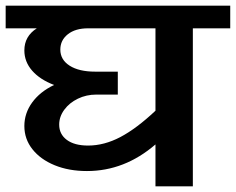

<svg xmlns="http://www.w3.org/2000/svg" viewBox="-42 -658 833 678"><path d="M771 -558H639V0H507V-148Q398 -54 265 -54Q201 -54 151 -74.5Q101 -95 72.5 -131Q44 -167 44 -213Q44 -258 71.5 -296Q99 -334 149 -358Q99 -377 71.5 -408.5Q44 -440 44 -480Q44 -530 88 -558H-22V-638H771ZM507 -267V-558H269Q224 -558 197.5 -537Q171 -516 171 -483Q171 -447 204 -426Q237 -405 294 -405H374V-324H298Q263 -324 233 -309.5Q203 -295 185 -270.5Q167 -246 167 -218Q167 -184 194 -164Q221 -144 269 -144Q326 -144 383 -174Q440 -204 507 -267Z"/></svg>

Font: AmikoBold
Style: Bold
Weight: 700
Designer: Pablo Impallari, Rodrigo Fuenzalida, Andres Torresi
Foundry: Impallari Type
Version: Version 1.000; ttfautohint (v1.3)